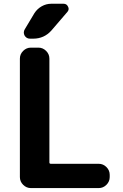

<svg xmlns="http://www.w3.org/2000/svg" viewBox="-20 -1004 643 1004"><path d="M180.7 -754.9Q204.1 -754.9 221.2 -737.8Q238.3 -720.7 238.3 -697.3V-154.3Q238.3 -147.5 246.1 -147.5H496.1Q519.5 -147.5 536.6 -130.4Q553.7 -113.3 553.7 -89.8V-78.1Q553.7 -54.7 536.6 -37.6Q519.5 -20.5 496.1 -20.5H141.6Q118.2 -20.5 101.1 -37.6Q84 -54.7 84 -78.1V-697.3Q84 -720.7 101.1 -737.8Q118.2 -754.9 141.6 -754.9ZM160.2 -935.5Q174.8 -958 198.2 -971.2Q221.7 -984.4 248 -984.4H312.5Q329.1 -984.4 335.9 -968.8Q338.9 -962.9 338.9 -958Q338.9 -949.2 332 -941.4L249 -844.7Q210.9 -801.8 153.3 -801.8H136.7Q118.2 -801.8 108.4 -818.4Q104.5 -826.2 104.5 -834Q104.5 -842.8 109.4 -850.6Z"/></svg>

Font: Gen Jyuu Gothic P Bold
Style: Bold
Weight: 700
Designer: [Source Han Sans]
Ryoko NISHIZUKA  (kana & ideographs); Paul D. Hunt (Latin, Greek & Cyrillic); Wenlong ZHANG  (bopomofo
Version: Version 1.002.20150607